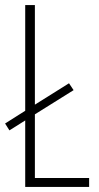

<svg xmlns="http://www.w3.org/2000/svg" viewBox="-20 -734 390 754"><path d="M79 0V-261L17 -222L0 -249L79 -299V-714H117V-323L251 -407L269 -380L117 -285V-35H330V0Z"/></svg>

Font: Noto Sans Malayalam ExtraCondensed ExtraLight
Style: Regular
Weight: 200
Width: 2
Designer: Jelle Bosma - Monotype Design Team
Foundry: Monotype Imaging Inc.
Version: Version 2.104; ttfautohint (v1.8.4.7-5d5b)